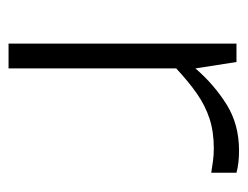

<svg xmlns="http://www.w3.org/2000/svg" viewBox="-85 -494 579 449"><g transform="rotate(90 204.5 -269.5)"><path d="M82 0V-533H125L140 -437Q178 -481 224.5 -510Q271 -539 332 -539Q347 -539 360 -537.5Q373 -536 384 -533V-474Q371 -476 357 -478Q343 -480 327 -480Q288 -480 257.5 -470Q227 -460 199 -440.5Q171 -421 140 -392V0Z"/></g></svg>

Font: Exo Thin Light
Style: Regular
Weight: 300
Version: Version 2.000